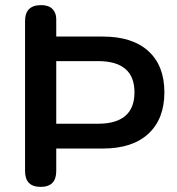

<svg xmlns="http://www.w3.org/2000/svg" viewBox="-20 -728 691 751"><path d="M139 3Q78 3 78 -59V-646Q78 -708 141 -708Q170 -708 185 -693Q200 -678 200 -653V-585H382Q498 -585 560.5 -528Q623 -471 623 -367Q623 -263 560.5 -205Q498 -147 382 -147H200V-59Q200 3 139 3ZM200 -244H363Q506 -244 506 -367Q506 -489 363 -489H200Z"/></svg>

Font: Chiron GoRound TC M
Style: Regular
Weight: 500
Designer: Ryoko NISHIZUKA 西塚涼子 (kana, bopomofo & ideographs); Paul D. Hunt (Latin, Greek & Cyrillic); Sandoll Communications 산돌커뮤니
Foundry: Adobe
Version: Version 1.000;hotconv 1.1.1;makeotfexe 2.6.0